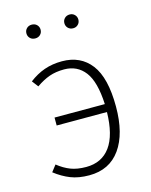

<svg xmlns="http://www.w3.org/2000/svg" viewBox="-113 -805 697 889"><g transform="rotate(-15 236.0 -360.5)"><path d="M405 -265Q405 -135 353 -62Q301 11 204 11Q153 11 115 -4Q77 -19 41 -47L65 -78Q95 -54 126 -42Q157 -30 200 -30Q275 -30 315.5 -85.5Q356 -141 358 -251H117V-289H358Q353 -397 316.5 -445Q280 -493 217 -493Q177 -493 146 -482Q115 -471 82 -448L59 -478Q94 -505 132.5 -518.5Q171 -532 217 -532Q306 -532 355.5 -467.5Q405 -403 405 -265ZM160 -699Q160 -685 150.5 -675.5Q141 -666 126 -666Q111 -666 101.5 -675.5Q92 -685 92 -699Q92 -713 101.5 -722.5Q111 -732 126 -732Q141 -732 150.5 -722.5Q160 -713 160 -699ZM341 -699Q341 -685 331.5 -675.5Q322 -666 308 -666Q293 -666 283.5 -675.5Q274 -685 274 -699Q274 -713 283.5 -722.5Q293 -732 308 -732Q322 -732 331.5 -722.5Q341 -713 341 -699Z"/></g></svg>

Font: FiraGO ExtraLight
Style: Regular
Weight: 200
Designer: bBox Type
Foundry: bBox Type GmbH
Version: Version 1.001